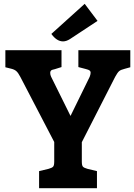

<svg xmlns="http://www.w3.org/2000/svg" viewBox="-20 -982 700 1002"><path d="M660 -720V-631L631 -623Q610 -618 601.5 -610.5Q593 -603 581 -581L407 -240V-139Q407 -119 412.5 -112.5Q418 -106 436 -101L486 -89V0H184V-89L234 -101Q252 -106 257.5 -112.5Q263 -119 263 -139V-241L86 -581Q75 -602 65.5 -610.5Q56 -619 40 -623L8 -631V-720H301V-632L266 -621Q250 -618 246 -613.5Q242 -609 242 -602Q242 -591 247 -581L348 -377L448 -581Q453 -594 453 -603Q453 -610 448 -614Q443 -618 427 -622L389 -632V-720ZM248 -805 422 -962 489 -873 345 -778Q326 -766 309 -766Q276 -766 248 -805Z"/></svg>

Font: Enriqueta
Style: Bold
Weight: 700
Designer: Viviana Monsalve, Gustavo Ibarra
Foundry: 72Puntos
Version: Version 2.000